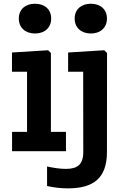

<svg xmlns="http://www.w3.org/2000/svg" viewBox="-20 -808 660 1026"><path d="M44.5 0H332.5V-103.5H252V-525L237 -539.5L44 -527.5V-424.5H124.5V-103.5H44.5ZM167 -629C218.5 -629 253.5 -660 253.5 -709C253.5 -758 218.5 -788 167 -788C115.5 -788 80.5 -758 80.5 -709C80.5 -660 115.5 -629 167 -629ZM551.5 5.5 552 -525 537 -539.5 344 -527.5V-424.5H424.5L425 4C425 71.5 393.5 94.5 332 94.5C299.5 94.5 262.5 88.5 231.5 81.5V186C271.5 195 307 198.5 343 198.5C477.5 198.5 551 146 551.5 5.5ZM465.5 -629C516.5 -629 551.5 -660 551.5 -709C551.5 -758 516.5 -788 465.5 -788C414 -788 379 -758 379 -709C379 -660 414 -629 465.5 -629Z"/></svg>

Font: Monaspace Neon SemiBold
Style: Regular
Weight: 600
Designer: Riley Cran & the Lettermatic Team
Foundry: Lettermatic
Version: Version 1.200 (Monaspace Neon)